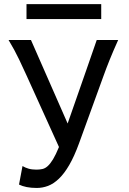

<svg xmlns="http://www.w3.org/2000/svg" viewBox="-20 -909 631 941"><path d="M559.1 -712.9Q533.7 -656.2 517.1 -615Q500.5 -573.7 488.3 -539.6L367.2 -206.1Q343.8 -142.1 319.3 -100.1Q294.9 -58.1 268.8 -33.2Q242.7 -8.3 215.6 2Q188.5 12.2 160.2 12.2Q132.3 12.2 110.6 7.8Q88.9 3.4 73.2 -4.4L90.3 -95.2Q103 -87.4 119.6 -82.5Q136.2 -77.6 158.2 -77.6Q174.3 -77.6 187.7 -80.6Q201.2 -83.5 213.9 -95Q226.6 -106.4 240 -128.4Q253.4 -150.4 269 -188.5L109.9 -539.6Q95.2 -572.3 73.5 -617.9Q51.8 -663.6 22 -712.9H131.8L311.5 -303.7Q320.3 -329.1 331.3 -360.4Q342.3 -391.6 354 -425.3Q365.7 -459 377.7 -493.2Q389.6 -527.3 400.9 -559.6Q427.2 -634.3 454.1 -712.9ZM109.9 -888.7H476.1V-815.4H109.9Z"/></svg>

Font: Andika
Style: Regular
Weight: 400
Designer: Victor Gaultney, Annie Olsen, Julie Remington, Don Collingsworth, Eric Hays
Foundry: SIL International
Version: Version 1.001